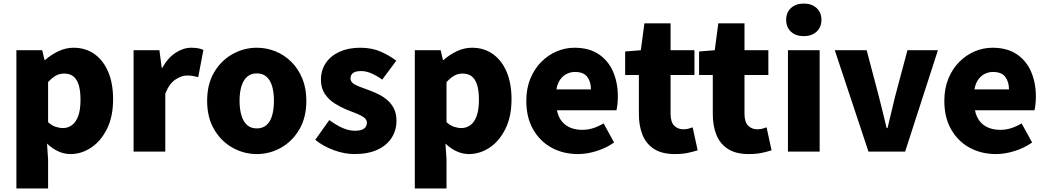

<svg xmlns="http://www.w3.org/2000/svg" viewBox="-20 -851 5878 1078"><path d="M72 207V-569H217L230 -514H233Q267 -544 308 -563.5Q349 -583 393 -583Q461 -583 511 -547Q561 -511 588 -446.5Q615 -382 615 -294Q615 -196 580.5 -127Q546 -58 491.5 -22Q437 14 376 14Q340 14 306.5 -1.5Q273 -17 244 -45L250 44V207ZM334 -132Q361 -132 383.5 -148Q406 -164 419 -199Q432 -234 432 -291Q432 -341 422 -373.5Q412 -406 392 -422Q372 -438 340 -438Q315 -438 294 -426.5Q273 -415 250 -390V-165Q271 -146 292.5 -139Q314 -132 334 -132Z M730 0V-569H875L888 -470H891Q923 -527 966.5 -555Q1010 -583 1053 -583Q1079 -583 1094.5 -579.5Q1110 -576 1122 -571L1093 -418Q1077 -422 1063 -424.5Q1049 -427 1030 -427Q999 -427 964.5 -404Q930 -381 908 -325V0Z M1422 14Q1350 14 1286 -21.5Q1222 -57 1182.5 -124Q1143 -191 1143 -285Q1143 -379 1182.5 -445.5Q1222 -512 1286 -547.5Q1350 -583 1422 -583Q1476 -583 1526 -563Q1576 -543 1615 -504.5Q1654 -466 1677 -411Q1700 -356 1700 -285Q1700 -191 1660.5 -124Q1621 -57 1557.5 -21.5Q1494 14 1422 14ZM1422 -130Q1455 -130 1476.5 -149Q1498 -168 1508 -203Q1518 -238 1518 -285Q1518 -332 1508 -366.5Q1498 -401 1476.5 -420Q1455 -439 1422 -439Q1389 -439 1367.5 -420Q1346 -401 1335.5 -366.5Q1325 -332 1325 -285Q1325 -238 1335.5 -203Q1346 -168 1367.5 -149Q1389 -130 1422 -130Z M1969 14Q1914 14 1854 -8Q1794 -30 1750 -66L1829 -177Q1868 -148 1903.5 -132.5Q1939 -117 1973 -117Q2008 -117 2024 -129Q2040 -141 2040 -162Q2040 -179 2024 -191Q2008 -203 1982 -213.5Q1956 -224 1927 -235Q1893 -249 1859.5 -270Q1826 -291 1804 -323.5Q1782 -356 1782 -403Q1782 -457 1809.5 -497.5Q1837 -538 1886.5 -560.5Q1936 -583 2002 -583Q2069 -583 2119 -560.5Q2169 -538 2205 -510L2126 -404Q2095 -426 2065.5 -439Q2036 -452 2008 -452Q1977 -452 1962.5 -441.5Q1948 -431 1948 -411Q1948 -394 1962.5 -383Q1977 -372 2002 -363Q2027 -354 2056 -343Q2083 -333 2109.5 -319.5Q2136 -306 2158 -286Q2180 -266 2193 -238.5Q2206 -211 2206 -172Q2206 -120 2179 -77.5Q2152 -35 2099.5 -10.5Q2047 14 1969 14Z M2309 207V-569H2454L2467 -514H2470Q2504 -544 2545 -563.5Q2586 -583 2630 -583Q2698 -583 2748 -547Q2798 -511 2825 -446.5Q2852 -382 2852 -294Q2852 -196 2817.5 -127Q2783 -58 2728.5 -22Q2674 14 2613 14Q2577 14 2543.5 -1.5Q2510 -17 2481 -45L2487 44V207ZM2571 -132Q2598 -132 2620.5 -148Q2643 -164 2656 -199Q2669 -234 2669 -291Q2669 -341 2659 -373.5Q2649 -406 2629 -422Q2609 -438 2577 -438Q2552 -438 2531 -426.5Q2510 -415 2487 -390V-165Q2508 -146 2529.5 -139Q2551 -132 2571 -132Z M3225 14Q3143 14 3077.5 -21.5Q3012 -57 2973.5 -124Q2935 -191 2935 -285Q2935 -354 2957.5 -409Q2980 -464 3018.5 -503Q3057 -542 3105.5 -562.5Q3154 -583 3205 -583Q3287 -583 3341 -547Q3395 -511 3422 -449Q3449 -387 3449 -309Q3449 -285 3446.5 -264Q3444 -243 3441 -232H3107Q3115 -193 3135 -169Q3155 -145 3184 -133.5Q3213 -122 3249 -122Q3280 -122 3309 -131Q3338 -140 3369 -158L3428 -51Q3384 -20 3329.5 -3Q3275 14 3225 14ZM3104 -349H3298Q3298 -391 3277.5 -419Q3257 -447 3208 -447Q3184 -447 3162.5 -436.5Q3141 -426 3125.5 -404.5Q3110 -383 3104 -349Z M3768 14Q3697 14 3652.5 -14.5Q3608 -43 3587.5 -93.5Q3567 -144 3567 -211V-430H3490V-562L3578 -569L3598 -720H3745V-569H3879V-430H3745V-213Q3745 -166 3765.5 -145.5Q3786 -125 3817 -125Q3831 -125 3845 -128.5Q3859 -132 3869 -136L3897 -7Q3875 0 3843.5 7Q3812 14 3768 14Z M4183 14Q4112 14 4067.5 -14.5Q4023 -43 4002.5 -93.5Q3982 -144 3982 -211V-430H3905V-562L3993 -569L4013 -720H4160V-569H4294V-430H4160V-213Q4160 -166 4180.5 -145.5Q4201 -125 4232 -125Q4246 -125 4260 -128.5Q4274 -132 4284 -136L4312 -7Q4290 0 4258.5 7Q4227 14 4183 14Z M4404 0V-569H4582V0ZM4493 -648Q4448 -648 4421 -673Q4394 -698 4394 -740Q4394 -781 4421 -806Q4448 -831 4493 -831Q4537 -831 4564.5 -806Q4592 -781 4592 -740Q4592 -698 4564.5 -673Q4537 -648 4493 -648Z M4856 0 4667 -569H4846L4915 -307Q4926 -265 4936.5 -221Q4947 -177 4958 -132H4963Q4974 -177 4984.5 -221Q4995 -265 5005 -307L5075 -569H5246L5062 0Z M5572 14Q5490 14 5424.5 -21.5Q5359 -57 5320.5 -124Q5282 -191 5282 -285Q5282 -354 5304.5 -409Q5327 -464 5365.5 -503Q5404 -542 5452.5 -562.5Q5501 -583 5552 -583Q5634 -583 5688 -547Q5742 -511 5769 -449Q5796 -387 5796 -309Q5796 -285 5793.5 -264Q5791 -243 5788 -232H5454Q5462 -193 5482 -169Q5502 -145 5531 -133.5Q5560 -122 5596 -122Q5627 -122 5656 -131Q5685 -140 5716 -158L5775 -51Q5731 -20 5676.5 -3Q5622 14 5572 14ZM5451 -349H5645Q5645 -391 5624.5 -419Q5604 -447 5555 -447Q5531 -447 5509.5 -436.5Q5488 -426 5472.5 -404.5Q5457 -383 5451 -349Z"/></svg>

Font: Noto Sans JP Thin Black
Style: Regular
Weight: 900
Version: Version 2.004-H2;hotconv 1.0.118;makeotfexe 2.5.65603